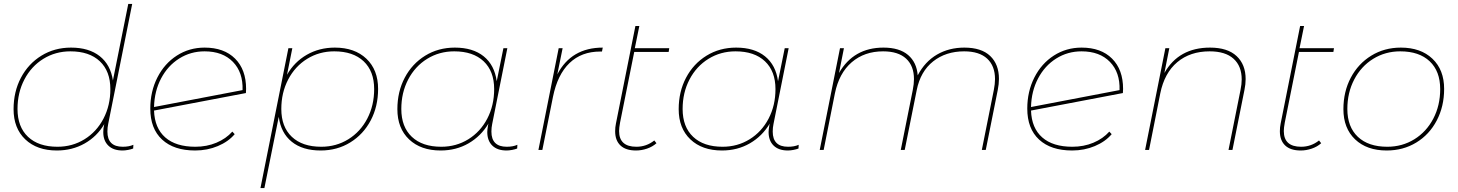

<svg xmlns="http://www.w3.org/2000/svg" viewBox="-20 -762 7410 976"><path d="M658 -26 657 -7Q647 -3 631.5 0Q616 3 603 3Q556 3 530.5 -22Q505 -47 505 -90Q505 -109 509 -126L510 -131Q473 -68 410 -32.5Q347 3 269 3Q168 3 108.5 -53.5Q49 -110 49 -207Q49 -296 86.5 -367Q124 -438 190.5 -479Q257 -520 341 -520Q432 -520 487 -476.5Q542 -433 554 -353L632 -742H652L530 -132Q526 -113 526 -93Q526 -16 604 -16Q636 -16 658 -26ZM541 -309Q541 -400 487.5 -450.5Q434 -501 338 -501Q262 -501 200.5 -463Q139 -425 104 -358Q69 -291 69 -208Q69 -117 122.5 -66.5Q176 -16 272 -16Q348 -16 409.5 -54Q471 -92 506 -159Q541 -226 541 -309Z M1231 -310 1230 -289 763 -200Q766 -111 820 -63.5Q874 -16 973 -16Q1031 -16 1080 -36.5Q1129 -57 1161 -93L1173 -80Q1141 -42 1087.5 -19.5Q1034 3 972 3Q864 3 804 -52.5Q744 -108 744 -210Q744 -297 780 -368Q816 -439 879 -479.5Q942 -520 1020 -520Q1119 -520 1175 -464Q1231 -408 1231 -310ZM763 -218 1213 -304Q1216 -394 1164 -447.5Q1112 -501 1020 -501Q949 -501 891 -464.5Q833 -428 799 -363.5Q765 -299 763 -218Z M1902 -310Q1902 -221 1864.5 -150Q1827 -79 1760.5 -38Q1694 3 1610 3Q1518 3 1463 -41.5Q1408 -86 1397 -168L1324 194H1304L1446 -517H1466L1439 -382Q1476 -447 1539.5 -483.5Q1603 -520 1682 -520Q1783 -520 1842.5 -463.5Q1902 -407 1902 -310ZM1882 -309Q1882 -400 1828.5 -450.5Q1775 -501 1679 -501Q1603 -501 1541.5 -463Q1480 -425 1445 -358Q1410 -291 1410 -208Q1410 -117 1463.5 -66.5Q1517 -16 1613 -16Q1689 -16 1750.5 -54Q1812 -92 1847 -159Q1882 -226 1882 -309Z M2610 -26 2609 -7Q2599 -3 2583.5 0Q2568 3 2555 3Q2508 3 2482.5 -22Q2457 -47 2457 -91Q2457 -102 2461 -126L2463 -134Q2425 -70 2362 -33.5Q2299 3 2220 3Q2119 3 2059.5 -53.5Q2000 -110 2000 -207Q2000 -296 2037.5 -367Q2075 -438 2141.5 -479Q2208 -520 2292 -520Q2384 -520 2439 -475.5Q2494 -431 2505 -349L2539 -517H2559L2482 -132Q2478 -113 2478 -93Q2478 -16 2556 -16Q2588 -16 2610 -26ZM2492 -309Q2492 -400 2438.5 -450.5Q2385 -501 2289 -501Q2213 -501 2151.5 -463Q2090 -425 2055 -358Q2020 -291 2020 -208Q2020 -117 2073.5 -66.5Q2127 -16 2223 -16Q2299 -16 2360.5 -54Q2422 -92 2457 -159Q2492 -226 2492 -309Z M3044 -520 3040 -500H3031Q2936 -500 2875 -441.5Q2814 -383 2791 -270L2737 0H2717L2820 -517H2840L2813 -384Q2884 -520 3044 -520Z M3132 -139Q3127 -112 3127 -96Q3127 -16 3215 -16Q3266 -16 3306 -48L3317 -34Q3297 -16 3269 -6.5Q3241 3 3213 3Q3161 3 3134 -22.5Q3107 -48 3107 -95Q3107 -115 3111 -134L3210 -630H3230L3207 -517H3382L3379 -498H3204Z M4040 -26 4039 -7Q4029 -3 4013.5 0Q3998 3 3985 3Q3938 3 3912.5 -22Q3887 -47 3887 -91Q3887 -102 3891 -126L3893 -134Q3855 -70 3792 -33.5Q3729 3 3650 3Q3549 3 3489.5 -53.5Q3430 -110 3430 -207Q3430 -296 3467.5 -367Q3505 -438 3571.5 -479Q3638 -520 3722 -520Q3814 -520 3869 -475.5Q3924 -431 3935 -349L3969 -517H3989L3912 -132Q3908 -113 3908 -93Q3908 -16 3986 -16Q4018 -16 4040 -26ZM3922 -309Q3922 -400 3868.5 -450.5Q3815 -501 3719 -501Q3643 -501 3581.5 -463Q3520 -425 3485 -358Q3450 -291 3450 -208Q3450 -117 3503.5 -66.5Q3557 -16 3653 -16Q3729 -16 3790.5 -54Q3852 -92 3887 -159Q3922 -226 3922 -309Z M5058 -361Q5058 -335 5052 -305L4991 0H4971L5032 -305Q5038 -335 5038 -360Q5038 -427 4998 -464Q4958 -501 4881 -501Q4788 -501 4723.5 -450Q4659 -399 4640 -304L4579 0H4559L4620 -305Q4626 -335 4626 -360Q4626 -427 4586 -464Q4546 -501 4469 -501Q4374 -501 4309.5 -445.5Q4245 -390 4224 -287L4167 0H4147L4250 -517H4270L4245 -391Q4319 -520 4471 -520Q4552 -520 4596 -482.5Q4640 -445 4645 -379Q4682 -449 4743 -484.5Q4804 -520 4882 -520Q4969 -520 5013.5 -477.5Q5058 -435 5058 -361Z M5689 -310 5688 -289 5221 -200Q5224 -111 5278 -63.5Q5332 -16 5431 -16Q5489 -16 5538 -36.5Q5587 -57 5619 -93L5631 -80Q5599 -42 5545.5 -19.5Q5492 3 5430 3Q5322 3 5262 -52.5Q5202 -108 5202 -210Q5202 -297 5238 -368Q5274 -439 5337 -479.5Q5400 -520 5478 -520Q5577 -520 5633 -464Q5689 -408 5689 -310ZM5221 -218 5671 -304Q5674 -394 5622 -447.5Q5570 -501 5478 -501Q5407 -501 5349 -464.5Q5291 -428 5257 -363.5Q5223 -299 5221 -218Z M6312 -360Q6312 -334 6306 -305L6245 0H6225L6286 -305Q6292 -334 6292 -358Q6292 -426 6250.5 -463.5Q6209 -501 6129 -501Q6030 -501 5964.5 -446Q5899 -391 5878 -287L5821 0H5801L5904 -517H5924L5899 -391Q5972 -520 6131 -520Q6220 -520 6266 -477Q6312 -434 6312 -360Z M6511 -139Q6506 -112 6506 -96Q6506 -16 6594 -16Q6645 -16 6685 -48L6696 -34Q6676 -16 6648 -6.5Q6620 3 6592 3Q6540 3 6513 -22.5Q6486 -48 6486 -95Q6486 -115 6490 -134L6589 -630H6609L6586 -517H6761L6758 -498H6583Z M6809 -207Q6809 -296 6846.5 -367Q6884 -438 6950.5 -479Q7017 -520 7101 -520Q7202 -520 7261.5 -463.5Q7321 -407 7321 -310Q7321 -221 7283.5 -149.5Q7246 -78 7179.5 -37.5Q7113 3 7029 3Q6928 3 6868.5 -53.5Q6809 -110 6809 -207ZM7301 -309Q7301 -400 7247.5 -450.5Q7194 -501 7098 -501Q7022 -501 6960.5 -463Q6899 -425 6864 -358Q6829 -291 6829 -208Q6829 -117 6882.5 -66.5Q6936 -16 7032 -16Q7108 -16 7169.5 -54Q7231 -92 7266 -159Q7301 -226 7301 -309Z"/></svg>

Font: Montserrat Alternates Thin
Style: Italic
Weight: 250
Italic angle: -11.3°
Designer: Julieta Ulanovsky
Foundry: Julieta Ulanovsky
Version: Version 7.200